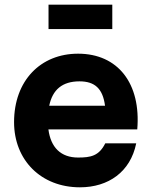

<svg xmlns="http://www.w3.org/2000/svg" viewBox="-20 -784 648 819"><path d="M321 15C442.5 15 536.5 -51 561 -172.5H429C402 -118.5 366.5 -112 313 -112C239.5 -112 196.5 -155 186.5 -232H565.5C582 -428 483 -555 313 -555C153 -555 40 -440 40 -263C40 -101 155 15 321 15ZM187 -660H459V-764H187ZM190 -333C204 -401.5 246 -437 319 -437C384.5 -437 418.5 -406 428 -333Z"/></svg>

Font: Eudonet ExtraBold
Style: Regular
Weight: 800
Designer: Mikhail Sharanda
Foundry: Mikhail Sharanda
Version: Version 4.503;Glyphs 3.1.2 (3151)